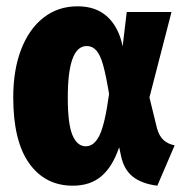

<svg xmlns="http://www.w3.org/2000/svg" viewBox="-20 -571 589 609"><path d="M369 -424 382 -533H524L454 -262L478 -164Q485 -139 499 -126.5Q513 -114 534 -110L479 18Q430 12 401.5 -10.5Q373 -33 364 -76L358 -104Q337 -42 301.5 -12Q266 18 211 18Q123 18 72.5 -53Q22 -124 22 -262Q22 -349 47 -414Q72 -479 118 -515Q164 -551 226 -551Q285 -551 321 -517.5Q357 -484 369 -424ZM195 -262Q195 -177 210 -142Q225 -107 252 -107Q279 -107 296 -142.5Q313 -178 326 -273Q316 -333 307 -365Q298 -397 285.5 -411Q273 -425 255 -425Q195 -425 195 -262Z"/></svg>

Font: Fira Sans Condensed ExtraBold
Style: Regular
Weight: 800
Width: 3
Designer: Carrois Corporate & Edenspiekermann AG
Foundry: Carrois Corporate GbR & Edenspiekermann AG
Version: Version 4.203